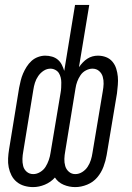

<svg xmlns="http://www.w3.org/2000/svg" viewBox="-20 -755 540 783"><path d="M115 8Q97 8 79.5 3Q62 -2 48.5 -13Q35 -24 27 -39.5Q19 -55 15.5 -72.5Q12 -90 13 -109Q14 -128 17 -146L58 -397Q61 -412 64.5 -426.5Q68 -441 74 -455Q80 -469 88.5 -482.5Q97 -496 108.5 -506.5Q120 -517 135 -522.5Q150 -528 164 -528Q179 -528 192.5 -524Q206 -520 216 -511.5Q226 -503 232 -491Q238 -479 242 -466L286 -735H344L302 -481Q309 -491 317.5 -500Q326 -509 336 -515.5Q346 -522 357 -525Q368 -528 379 -528Q397 -528 412.5 -522Q428 -516 438.5 -503.5Q449 -491 454 -475Q459 -459 460.5 -442.5Q462 -426 460.5 -408.5Q459 -391 457 -374L415 -123Q411 -99 402 -75Q393 -51 376.5 -31.5Q360 -12 335.5 -2Q311 8 287 8Q262 8 239.5 -1.5Q217 -11 204 -31Q187 -12 163 -2Q139 8 115 8ZM287 -45Q302 -45 315.5 -53.5Q329 -62 337.5 -75Q346 -88 350.5 -102.5Q355 -117 357 -131L399 -382Q402 -398 402.5 -413Q403 -428 399 -442Q395 -456 384 -465.5Q373 -475 357 -475Q344 -475 330.5 -468Q317 -461 308.5 -448.5Q300 -436 295 -422.5Q290 -409 288 -395L246 -138Q243 -122 242.5 -107Q242 -92 246 -78Q250 -64 261 -54.5Q272 -45 287 -45ZM116 -45Q130 -45 144 -53.5Q158 -62 166 -75Q174 -88 179 -102.5Q184 -117 186 -131L227 -376Q229 -387 229.5 -397.5Q230 -408 230 -418.5Q230 -429 227.5 -439Q225 -449 220 -457Q215 -465 205.5 -470Q196 -475 186 -475Q171 -475 158 -466.5Q145 -458 136 -445Q127 -432 122.5 -417.5Q118 -403 116 -389L75 -138Q72 -122 71.5 -107Q71 -92 74.5 -78Q78 -64 89 -54.5Q100 -45 116 -45Z"/></svg>

Font: Iosevka Term Curly Light
Style: Italic
Weight: 300
Italic angle: -9°
Designer: Belleve Invis
Foundry: Belleve Invis
Version: Version 32.3.0